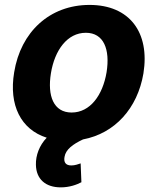

<svg xmlns="http://www.w3.org/2000/svg" viewBox="-20 -573 654 796"><path d="M277 -106.5C202.1 -106.5 175.8 -175.4 191.1 -269.2C206.7 -365.4 259.2 -437.1 335.9 -437.1C410.5 -437.1 436.8 -367.9 421.9 -273.8C405.9 -177.6 353.3 -106.5 277 -106.5ZM38.7 -273.1C16 -137.1 66.4 -36.2 173.7 -2.1C143.1 29.8 127.8 71.4 128.9 110.1C130 170.1 169.4 203.8 231.9 203.8C268.5 203.8 298.7 192.5 317.5 182.5L314.3 104.4C304.3 107.6 291.5 112.9 275.6 112.9C252.8 112.9 243.3 100.1 247.5 77.4C252.5 46.2 282.7 24.5 324.2 5C456 -19.9 550.1 -123.6 574.6 -268.5C601.9 -438.2 517.4 -552.6 351.2 -552.6C186.1 -552.6 65.7 -440.7 38.7 -273.1Z"/></svg>

Font: Magic Ui Pro
Style: Bold Italic
Weight: 700
Italic angle: -9.39999°
Designer: Stefan Endress, Andreas Faust
Version: Version 1.000;FEAKit 1.0